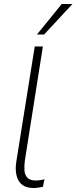

<svg xmlns="http://www.w3.org/2000/svg" viewBox="-20 -939 385 967"><path d="M150 8Q96 8 74.5 -28Q53 -64 62 -124L155 -705H196L105 -129Q102 -105 103 -82.5Q104 -60 117 -45Q130 -30 160 -30Q172 -30 185 -32Q198 -34 204 -36L196 2Q179 5 169.5 6.5Q160 8 150 8ZM166 -765 291 -919H345L202 -765Z"/></svg>

Font: Nunito Sans 10pt Condensed ExtraLight
Style: Italic
Weight: 250
Width: 3
Italic angle: -9°
Designer: Vernon Adams
Foundry: Vernon Adams
Version: Version 3.101;gftools[0.9.27]